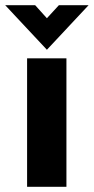

<svg xmlns="http://www.w3.org/2000/svg" viewBox="-51 -717 360 737"><path d="M53 -493H204V0H53ZM-31 -697H84L129 -647L175 -697H289L129 -526Z"/></svg>

Font: HK Grotesk Black
Style: Regular
Weight: 900
Designer: Alfredo Marco Pradil
Foundry: Hanken Design Co.
Version: Version 3.001